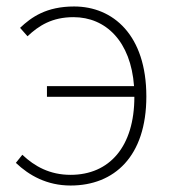

<svg xmlns="http://www.w3.org/2000/svg" viewBox="-20 -560 532 593"><path d="M65 -448C100 -481 141 -507 207 -507C307 -507 384 -432 394 -294H125V-261H395C395 -107 318 -20 198 -20C134 -20 87 -46 49 -82L29 -57C70 -18 125 13 198 13C333 13 432 -77 432 -262C432 -452 329 -540 209 -540C123 -540 77 -507 42 -474Z"/></svg>

Font: Noto Sans CJK JP Thin
Style: Regular
Weight: 250
Designer: Ryoko NISHIZUKA (kana & ideographs); Paul D. Hunt (Latin, Greek & Cyrillic); Wenlong ZHANG (bopomofo); Sandoll Communica
Foundry: Adobe Systems Incorporated
Version: Version 1.004;PS 1.004;hotconv 1.0.82;makeotf.lib2.5.63406